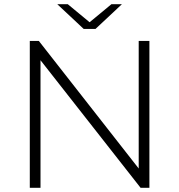

<svg xmlns="http://www.w3.org/2000/svg" viewBox="-20 -895 854 915"><path d="M692 -700V0H650L173 -608V0H122V-700H165L641 -92V-700ZM561 -875 435 -757H379L253 -875H303L407 -789L511 -875Z"/></svg>

Font: Montserrat Atlas Light
Style: Regular
Weight: 300
Designer: Julieta Ulanovsky
Foundry: Julieta Ulanovsky
Version: Version 7.200